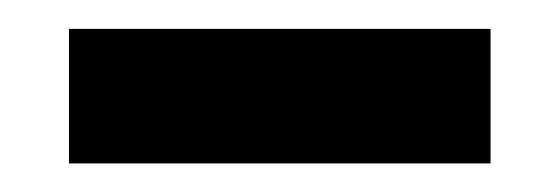

<svg xmlns="http://www.w3.org/2000/svg" viewBox="-20 -644 388 133"><path d="M319.8 -530.8H27.8V-624H319.8Z"/></svg>

Font: Squarion Black
Style: Regular
Weight: 900
Designer: Natanael Gama
Version: Version 1.00;September 12, 2019;FontCreator 11.5.0.2425 64-b